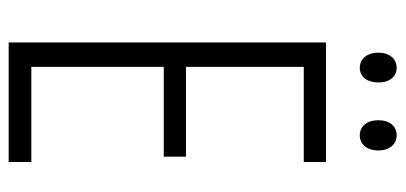

<svg xmlns="http://www.w3.org/2000/svg" viewBox="-260 -652 913 432"><g transform="rotate(90 196.0 -436.5)"><path d="M99 -832C99 -806 113 -790 133 -790C152 -790 166 -805 166 -832C166 -858 152 -873 133 -873C113 -873 99 -857 99 -832ZM251 -832C251 -806 265 -790 285 -790C304 -790 319 -805 319 -832C319 -858 304 -873 285 -873C265 -873 251 -858 251 -832ZM345 0V-51H131V-349H333V-399H131V-664H345V-714H76V0Z"/></g></svg>

Font: Noto Sans UI Condensed Light
Style: Regular
Weight: 300
Width: 3
Designer: Monotype Design Team
Foundry: Monotype Imaging Inc.
Version: Version 1.901